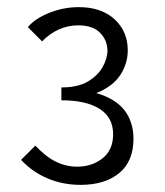

<svg xmlns="http://www.w3.org/2000/svg" viewBox="-20 -855 462 538"><path d="M79 -447Q108 -416 136.5 -402Q165 -388 196 -388Q238 -388 267.5 -411.5Q297 -435 297 -479Q297 -526 259 -550Q221 -574 152 -574V-605Q227 -605 271 -587Q315 -569 334.5 -538Q354 -507 354 -466Q354 -403 314 -370Q274 -337 206 -337Q156 -337 113.5 -355Q71 -373 39 -407ZM152 -610Q198 -610 226 -626.5Q254 -643 267.5 -667Q281 -691 281 -713Q281 -742 260.5 -763Q240 -784 199 -784Q171 -784 145 -772.5Q119 -761 98 -739L58 -779Q78 -803 118 -819Q158 -835 201 -835Q264 -835 301 -801Q338 -767 338 -714Q338 -678 318.5 -647Q299 -616 258 -597.5Q217 -579 152 -579Z"/></svg>

Font: Moderustic Light
Style: Regular
Weight: 300
Designer: Tural Alisoy
Foundry: TAFT Foundry
Version: Version 2.120